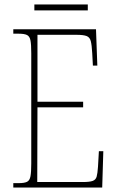

<svg xmlns="http://www.w3.org/2000/svg" viewBox="-20 -846 530 866"><path d="M40 0V-20H65Q90 -20 102 -26Q114 -32 117.5 -51Q121 -70 121 -108V-606Q121 -645 117.5 -663.5Q114 -682 102 -688Q90 -694 65 -694H40V-714H413L419 -550H399L396 -606Q394 -643 389.5 -660.5Q385 -678 370.5 -683.5Q356 -689 325 -689H149V-387H355V-362H149L148 -25H354Q384 -25 398 -30Q412 -35 416 -49.5Q420 -64 422 -94L426 -164H446L441 0ZM135 -799V-826H376V-799Z"/></svg>

Font: Noto Serif Tamil Condensed Thin
Style: Regular
Weight: 100
Width: 3
Designer: Indian Type Foundry, Tom Grace, and the Monotype Design Team
Foundry: Monotype Imaging Inc.
Version: Version 2.004; ttfautohint (v1.8.4.7-5d5b)